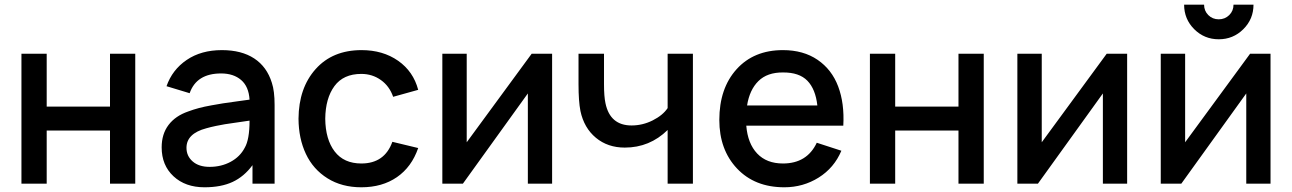

<svg xmlns="http://www.w3.org/2000/svg" viewBox="-20 -795 5592 831"><path d="M456.1 -562.5H565.4V0H456.1V-230H182.1V0H72.8V-562.5H182.1V-333.5H456.1Z M1168.5 0H1072.8V-80.1Q1036.6 -30.8 986.8 -7.6Q937 15.6 865.2 15.6Q782.2 15.6 731 -32Q679.7 -79.6 679.7 -157.2Q679.7 -214.8 709.5 -254.2Q739.3 -293.5 794.4 -312.5Q816.4 -320.8 840.1 -327.1Q863.8 -333.5 895.3 -339.1Q926.8 -344.7 945.1 -347.7Q963.4 -350.6 1005.1 -356.2Q1046.9 -361.8 1060.1 -363.8Q1056.6 -420.4 1023.7 -448.7Q990.7 -477.1 937 -477.1Q830.6 -477.1 800.8 -391.6L700.7 -421.9Q725.6 -493.2 788.1 -535.6Q850.6 -578.1 940.4 -578.1Q1025.4 -578.1 1080.3 -542Q1135.3 -505.9 1156.7 -436.5Q1168.5 -400.9 1168.5 -340.8ZM1039.1 -155.3Q1060.1 -190.9 1060.1 -272.9Q1041.5 -270 1005.1 -264.9Q968.8 -259.8 953.4 -257.3Q938 -254.9 914.8 -250Q891.6 -245.1 872.6 -239.7Q787.1 -216.8 787.1 -155.3Q787.1 -119.6 814 -96.2Q840.8 -72.8 887.2 -72.8Q937.5 -72.8 978.3 -94.7Q1019 -116.7 1039.1 -155.3Z M1790 -406.2 1681.6 -376Q1665.5 -422.4 1628.4 -448.7Q1591.3 -475.1 1543.9 -475.1Q1466.3 -475.1 1427.5 -422.4Q1388.7 -369.6 1387.7 -281.2Q1388.7 -191.4 1428.5 -139.4Q1468.3 -87.4 1543.9 -87.4Q1644.5 -87.4 1678.2 -181.2L1790 -154.3Q1761.7 -72.3 1698 -28.3Q1634.3 15.6 1543.9 15.6Q1459.5 15.6 1397.5 -23.2Q1335.4 -62 1304 -128.7Q1272.5 -195.3 1272 -281.2Q1272.9 -414.1 1346.2 -496.1Q1419.4 -578.1 1544.9 -578.1Q1637.2 -578.1 1703.1 -532Q1769 -485.8 1790 -406.2Z M2369.6 -562.5V0H2264.6V-390.6L1983.4 0H1894.5V-562.5H2000V-179.2L2281.2 -562.5Z M2869.6 -562.5H2979V0H2869.6V-232.4Q2792 -156.2 2684.1 -156.2Q2610.4 -156.2 2559.1 -198.7Q2507.8 -241.2 2492.2 -314.5Q2483.9 -356.9 2483.9 -430.2V-562.5H2594.2V-430.2Q2594.2 -377.4 2600.6 -348.1Q2620.6 -252 2713.4 -252Q2761.2 -252 2804.9 -273.9Q2848.6 -295.9 2869.6 -327.1Z M3210 -251Q3216.3 -173.8 3257.1 -130.6Q3297.9 -87.4 3368.7 -87.4Q3472.7 -87.4 3515.1 -177.2L3621.6 -142.6Q3590.3 -68.4 3523.2 -26.4Q3456.1 15.6 3374.5 15.6Q3246.6 15.6 3169.9 -65.7Q3093.3 -147 3093.3 -275.9Q3093.3 -412.6 3168 -495.4Q3242.7 -578.1 3368.7 -578.1Q3457 -578.1 3518.6 -536.1Q3580.1 -494.1 3607.7 -420.9Q3635.3 -347.7 3629.9 -251ZM3368.7 -481.4Q3300.8 -481.9 3262.5 -444.1Q3224.1 -406.2 3213.4 -338.4H3517.6Q3509.8 -409.2 3474.4 -445.6Q3439 -481.9 3368.7 -481.4Z M4128.4 -562.5H4237.8V0H4128.4V-230H3854.5V0H3745.1V-562.5H3854.5V-333.5H4128.4Z M4858.4 -562.5V0H4753.4V-390.6L4472.2 0H4383.3V-562.5H4488.8V-179.2L4770 -562.5Z M5318.8 -774.9H5405.3Q5405.3 -712.4 5361.3 -668.7Q5317.4 -625 5254.9 -625Q5192.4 -625 5148.7 -668.7Q5105 -712.4 5105 -774.9H5191.4Q5191.4 -748 5209.7 -729.7Q5228 -711.4 5254.9 -711.4Q5281.7 -711.4 5300.3 -729.7Q5318.8 -748 5318.8 -774.9ZM5479 -562.5V0H5374V-390.6L5092.8 0H5003.9V-562.5H5109.4V-179.2L5390.6 -562.5Z"/></svg>

Font: Manrope3 Semibold
Style: Regular
Weight: 600
Width: 4
Designer: Mikhail Sharanda
Foundry: Mikhail Sharanda
Version: Version 3.000;PS 003.000;hotconv 1.0.88;makeotf.lib2.5.64775